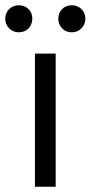

<svg xmlns="http://www.w3.org/2000/svg" viewBox="-56 -711 345 731"><path d="M77 0V-507H156V0ZM-21 -603Q-36 -618 -36 -640Q-36 -662 -21 -676.5Q-6 -691 16 -691Q38 -691 52.5 -676.5Q67 -662 67 -640Q67 -618 52.5 -603Q38 -588 16 -588Q-6 -588 -21 -603ZM180.5 -603Q166 -618 166 -640Q166 -662 180.5 -676.5Q195 -691 217 -691Q239 -691 254 -676.5Q269 -662 269 -640Q269 -618 254 -603Q239 -588 217 -588Q195 -588 180.5 -603Z"/></svg>

Font: Hind Regular
Style: Regular
Weight: 400
Designer: Manushi Parikh, Satya Rajpurohit
Foundry: Indian Type Foundry
Version: Version 1.201;PS 1.0;hotconv 1.0.78;makeotf.lib2.5.61930; tt